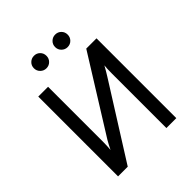

<svg xmlns="http://www.w3.org/2000/svg" viewBox="-242 -1045 1191 1191"><g transform="rotate(-45 353.5 -449.0)"><path d="M98 0V-700H184V-213Q184 -200.5 183.2 -182.2Q182.5 -164 181 -149Q188 -163.5 196.2 -179.2Q204.5 -195 211 -206L519 -700H609V0H522V-475Q522 -500 522.8 -517.5Q523.5 -535 525 -547Q518.5 -534.5 507 -515.2Q495.5 -496 488 -484L183 0ZM444 -788Q421.5 -788 405.2 -804Q389 -820 389 -843Q389 -866.5 405.2 -882.2Q421.5 -898 444 -898Q467.5 -898 483.2 -882.2Q499 -866.5 499 -843Q499 -820 483.2 -804Q467.5 -788 444 -788ZM258 -788Q235.5 -788 219.2 -804Q203 -820 203 -843Q203 -866.5 219.2 -882.2Q235.5 -898 258 -898Q281.5 -898 297.2 -882.2Q313 -866.5 313 -843Q313 -820 297.2 -804Q281.5 -788 258 -788Z"/></g></svg>

Font: Undotted
Style: Regular
Weight: 400
Designer: Delve Withrington, Dave Bailey, Thomas Jockin
Foundry: Delve Fonts LLC
Version: Version 4.000